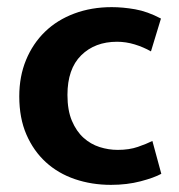

<svg xmlns="http://www.w3.org/2000/svg" viewBox="-20 -507 501 538"><path d="M310 -87Q342 -87 366.5 -95.5Q391 -104 407 -112L432 -20Q412 -9 374 1Q336 11 291 11Q237 11 190 -5Q143 -21 108.5 -52.5Q74 -84 54 -130Q34 -176 34 -237Q34 -293 53 -339Q72 -385 106 -418Q140 -451 188 -469Q236 -487 293 -487Q324 -487 358.5 -481Q393 -475 431 -455L403 -363Q382 -375 357.5 -382.5Q333 -390 308 -390Q246 -390 207.5 -352Q169 -314 169 -241Q169 -198 181.5 -168.5Q194 -139 214 -121Q234 -103 259 -95Q284 -87 310 -87Z"/></svg>

Font: Mukta
Style: Bold
Weight: 700
Designer: Girish Dalvi and Yashodeep Gholap
Foundry: Ek Type
Version: Version 2.538;PS 1.002;hotconv 16.6.51;makeotf.lib2.5.65220;